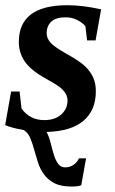

<svg xmlns="http://www.w3.org/2000/svg" viewBox="-25 -491 435 728"><path d="M338.4 -145Q338.4 -72.8 291.5 -33Q244.6 6.8 151.9 9.3Q162.1 30.3 167.7 53.7Q173.3 77.1 179.7 97.2Q186 117.2 195.6 130.4Q205.1 143.6 223.1 143.6Q240.2 143.6 254.2 133.8Q268.1 124 274.4 109.4H301.3L283.2 210.9Q274.9 216.3 245.1 216.3Q205.1 216.3 180.4 203.1Q155.8 189.9 141.1 169.4Q126.5 148.9 118.7 124Q110.8 99.1 104.2 75.2Q97.7 51.3 89.4 31.7Q81.1 12.2 64.9 2Q18.6 -5.9 -5.4 -16.6L17.1 -144H49.3L56.6 -79.6Q87.9 -35.6 143.1 -35.6Q183.1 -35.6 207 -56.9Q231 -78.1 231 -109.9Q231 -128.9 218 -144.8Q205.1 -160.6 177.7 -176.3L145.5 -194.8Q91.3 -225.1 68.8 -258.1Q46.4 -291 46.4 -332Q46.4 -471.2 230.5 -471.2Q288.1 -471.2 358.4 -455.6L337.4 -337.9H305.2L298.8 -391.6Q288.6 -404.3 268.6 -414.8Q248.5 -425.3 223.6 -425.3Q186.5 -425.3 169.2 -408.7Q151.9 -392.1 151.9 -365.2Q151.9 -346.2 166.3 -329.6Q180.7 -313 229.5 -285.6Q275.9 -259.8 296.1 -241Q316.4 -222.2 327.4 -199.2Q338.4 -176.3 338.4 -145Z"/></svg>

Font: Liberation Serif
Style: Bold Italic
Weight: 700
Italic angle: -16.333°
Designer: Steve Matteson
Foundry: Ascender Corporation
Version: Version 2.1.5